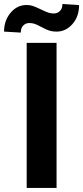

<svg xmlns="http://www.w3.org/2000/svg" viewBox="-58 -921 408 941"><path d="M219.2 0H72.8V-710.9H219.2ZM329.6 -896Q329.6 -840.8 297.4 -803.5Q265.1 -766.1 218.8 -766.1Q200.2 -766.1 185.8 -770.3Q171.4 -774.4 146 -788.1Q120.6 -801.8 109.4 -804.9Q98.1 -808.1 85 -808.1Q67.9 -808.1 55.9 -795.9Q43.9 -783.7 43.9 -761.2L-38.1 -766.1Q-38.1 -820.3 -6.1 -858.4Q25.9 -896.5 72.3 -896.5Q86.9 -896.5 99.9 -892.8Q112.8 -889.2 142.1 -875Q171.4 -860.8 182.6 -857.9Q193.8 -855 206.1 -855Q223.1 -855 235.6 -866.9Q248 -878.9 248 -901.4Z"/></svg>

Font: Robotiche
Style: Bold
Weight: 700
Designer: Google
Version: Version 2.001150; 2014